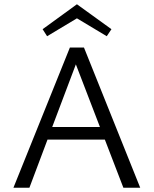

<svg xmlns="http://www.w3.org/2000/svg" viewBox="-20 -881 721 901"><path d="M472 -226H203L118 0H43L308 -658H374L638 0H559ZM449 -285 336 -579 225 -285ZM481 -711 341 -795 201 -711 180 -744 341 -861 503 -744Z"/></svg>

Font: Ysabeau
Style: Regular
Weight: 400
Designer: Christian Thalmann (Catharsis Fonts)
Version: Version 0.003